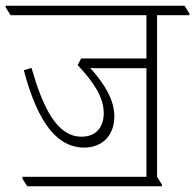

<svg xmlns="http://www.w3.org/2000/svg" viewBox="-46 -642 681 670"><path d="M49 8H519V2L502 -25V-589H615V-595L598 -622H-26V-616L-9 -589H465V-438H237L225 -415C281 -355 316 -303 316 -247C316 -199 290 -165 238 -165C151 -165 102 -272 64 -405L37 -397C76 -252 135 -127 248 -127C311 -127 353 -170 353 -235C353 -294 320 -347 269 -405C277 -404 289 -404 299 -404H465V-25H32V-19Z"/></svg>

Font: Noto Serif Devanagari SemiCondensed ExtraLight
Style: Regular
Weight: 200
Width: 4
Designer: Universal Thirst, Indian Type Foundry and the Monotype Design Team
Foundry: Monotype Imaging Inc.
Version: Version 2.004